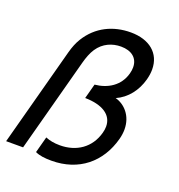

<svg xmlns="http://www.w3.org/2000/svg" viewBox="-162 -847 907 974"><g transform="rotate(20 292.0 -360.0)"><path d="M222.6 14.5C370.1 14.5 473.1 -71.5 509.6 -207.5C514.7 -226.6 517 -244.4 517 -260.9C517 -335.2 470.1 -382.4 420.4 -395.5C478.8 -421 519.7 -475 536.9 -539C542.2 -558.8 544.8 -577.5 544.8 -594.8C544.8 -681.8 480.3 -735 379.4 -735C285.9 -735 200.5 -696 148.2 -611C134.2 -588.5 123.6 -562 115.3 -531L-27 0H64.5L200.3 -507C208.1 -536 218.9 -565 233 -586C263.2 -631.5 310.3 -650.5 357.3 -650.5C414 -650.5 450.4 -622 450.4 -571.9C450.4 -561.5 448.9 -550.2 445.6 -538C426.3 -466 365.1 -429.5 296.3 -423L274.9 -343C366.7 -341.7 424.3 -307.4 424.3 -243.1C424.3 -232.4 422.7 -220.9 419.3 -208.5C395.8 -120.5 324.2 -73.5 236.2 -73.5C203.7 -73.5 180 -78.5 157.9 -87.5L134.5 0C157.5 11 185.6 14.5 222.6 14.5Z"/></g></svg>

Font: Manrope
Style: MediumItalic
Weight: 500
Italic angle: -15°
Designer: Mikhail Sharanda
Foundry: Mikhail Sharanda
Version: Version 4.502;hotconv 1.0.109;makeotfexe 2.5.65596